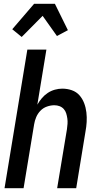

<svg xmlns="http://www.w3.org/2000/svg" viewBox="-20 -998 540 1018"><path d="M4 0 125 -735H226L178 -443Q188 -461 202 -477.5Q216 -494 233.5 -505.5Q251 -517 271 -522.5Q291 -528 310 -528Q337 -528 361 -519.5Q385 -511 401 -493Q417 -475 426 -451.5Q435 -428 438 -402.5Q441 -377 439.5 -351Q438 -325 433 -299L384 0H283L335 -313Q337 -327 338 -341.5Q339 -356 337 -370Q335 -384 331 -397Q327 -410 318 -420Q309 -430 296 -435Q283 -440 268 -440Q249 -440 229 -433Q209 -426 194.5 -411Q180 -396 172 -377Q164 -358 161 -339L105 0ZM95 -802 45 -843 161 -978H271L340 -838L282 -807L206 -914Z"/></svg>

Font: Iosevka Semibold
Style: Italic
Weight: 600
Italic angle: -9°
Monospace: yes
Designer: Belleve Invis
Foundry: Belleve Invis
Version: Version 32.5.0; ttfautohint (v1.8.4)